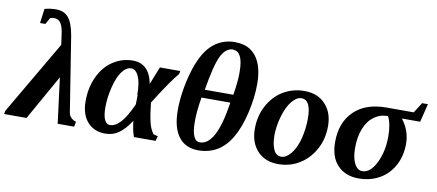

<svg xmlns="http://www.w3.org/2000/svg" viewBox="-101 -950 2742 1206"><g transform="rotate(10 1270.5 -347.5)"><path d="M270 -290 108 -2H-35L-31 -23L243 -492L235 -549Q229 -602 214 -626Q199 -650 171 -650Q157 -650 145 -645L122 -604H88L100 -696Q137 -706 173 -706Q224 -706 252 -673Q280 -640 294 -562L370 -83Q376 -46 418 -32L412 0H307Z M940 -32 931 -1H793Q778 -43 772 -101Q736 -45 698 -18Q661 9 612 9Q539 9 497 -39Q455 -87 455 -170Q455 -259 488 -328Q521 -398 578 -435Q636 -473 704 -473Q809 -473 833 -347L878 -460H1008L1004 -440Q984 -418 945 -362Q905 -304 861 -233Q868 -163 879 -115Q889 -68 912 -39ZM770 -266 768 -265Q768 -342 750 -382Q732 -423 702 -423Q671 -423 644 -387Q618 -352 601 -285Q584 -217 584 -155Q584 -99 597 -74Q610 -49 630 -49Q665 -49 698 -85Q732 -122 769 -204L770 -236Z M1319 -699 1320 -698Q1406 -698 1452 -637Q1498 -576 1498 -463Q1498 -376 1476 -281Q1454 -184 1416 -118Q1379 -53 1326 -21Q1273 11 1204 11Q1122 11 1078 -48Q1035 -106 1035 -216Q1035 -328 1070 -454Q1105 -579 1166 -639Q1228 -699 1319 -699ZM1314 -649V-651Q1265 -651 1235 -590Q1206 -530 1180 -371H1362Q1377 -462 1376 -518Q1376 -584 1360 -616Q1344 -649 1314 -649ZM1170 -319H1168Q1152 -224 1153 -160Q1153 -101 1167 -70Q1180 -40 1206 -40Q1257 -40 1293 -106Q1330 -173 1352 -319Z M1660 -156 1661 -157Q1661 -109 1676.5 -74.5Q1692 -40 1725 -40Q1756 -40 1786 -76Q1816 -112 1832.5 -174.5Q1849 -237 1849 -306Q1849 -424 1788 -424Q1757 -424 1727 -387Q1697 -350 1678.5 -286Q1660 -222 1660 -156ZM1799 -472Q1883 -472 1932.5 -419Q1982 -366 1982 -280Q1982 -197 1946 -131.5Q1910 -66 1852 -30Q1791 9 1714 9Q1630 9 1581 -44Q1532 -97 1532 -184Q1532 -267 1567.5 -332.5Q1603 -398 1661 -434Q1723 -472 1799 -472Z M2243 -39H2242Q2294 -39 2330 -113Q2366 -186 2366 -281Q2366 -362 2342 -408Q2292 -408 2254 -380Q2215 -352 2194 -299Q2173 -246 2173 -175Q2173 -113 2192 -76Q2211 -39 2243 -39ZM2432 -408V-406Q2484 -338 2484 -255Q2484 -178 2451 -117Q2418 -56 2360 -23Q2301 10 2228 10Q2142 10 2092 -43Q2043 -95 2043 -190Q2043 -315 2117 -387Q2191 -459 2323 -459H2497L2539 -525H2576L2547 -408Z"/></g></svg>

Font: Libra Serif Modern
Style: Bold Italic
Weight: 700
Italic angle: -12°
Designer: Stefan Peev, Context Ltd
Foundry: Stefan Peev, Context Ltd
Version: Version 1.000